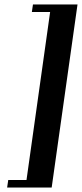

<svg xmlns="http://www.w3.org/2000/svg" viewBox="-20 -695 368 862"><path d="M328 -675 212 147H12L17 113H99L205 -641H123L128 -675Z"/></svg>

Font: Gamine
Style: Bold Italic
Weight: 700
Designer: Tapiwanashe Sebastian Garikayi
Version: Version 1.000